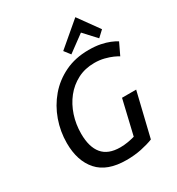

<svg xmlns="http://www.w3.org/2000/svg" viewBox="-217 -1063 1116 1212"><g transform="rotate(-30 340.5 -457.5)"><path d="M348 14Q208 14 141 -61.5Q74 -137 74 -267Q74 -351 102 -430Q130 -509 183 -571.5Q236 -634 312.5 -671Q389 -708 486 -708Q535 -708 571.5 -700.5Q608 -693 635 -682Q662 -671 681 -659L640 -573Q628 -581 604.5 -591.5Q581 -602 548 -610.5Q515 -619 477 -619Q408 -619 353.5 -590.5Q299 -562 261 -514Q223 -466 202.5 -404Q182 -342 182 -273Q182 -176 224 -125.5Q266 -75 354 -75Q381 -75 408 -79.5Q435 -84 460 -91L519 -341H622L545 -22Q507 -7 457 3.5Q407 14 348 14ZM379 -738 345 -782 518 -929 626 -779 582 -738 500 -827Z"/></g></svg>

Font: Ubuntu Sans Medium
Style: Italic
Weight: 500
Italic angle: -13.5°
Designer: Dalton Maag Ltd
Foundry: Dalton Maag Ltd
Version: Version 1.006